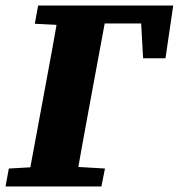

<svg xmlns="http://www.w3.org/2000/svg" viewBox="-30 -675 647 695"><path d="M488 -464 478 -643 541 -590H261L267 -655H597L569 -464ZM-10 0 2 -65 146 -73H213L350 -65L337 0ZM67 0 133 -356Q147 -430 160.5 -505Q174 -580 187 -655H361L295 -299Q281 -224 267.5 -149Q254 -74 241 0ZM96 -589 108 -655H257L250 -582H234Z"/></svg>

Font: Source Serif 4 ExtraBold
Style: Italic
Weight: 800
Italic angle: -12°
Designer: Frank Grießhammer
Foundry: Adobe Systems Incorporated
Version: Version 4.004;hotconv 1.0.116;makeotfexe 2.5.65601